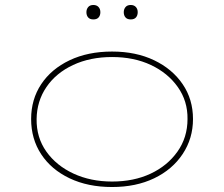

<svg xmlns="http://www.w3.org/2000/svg" viewBox="-20 -741 900 771"><path d="M430 10Q333 10 259.5 -25Q186 -60 145.5 -121.5Q105 -183 105 -263Q105 -342 145.5 -403Q186 -464 259.5 -499Q333 -534 430 -534Q526 -534 599 -499Q672 -464 713.5 -403Q755 -342 755 -263Q755 -185 713.5 -122.5Q672 -60 599 -25Q526 10 430 10ZM430 -12Q517 -12 584.5 -43.5Q652 -75 692.5 -132Q733 -189 733 -263Q734 -335 694 -391.5Q654 -448 586 -480Q518 -512 430 -512Q342 -512 273.5 -480Q205 -448 166.5 -391.5Q128 -335 127 -263Q126 -189 166 -132.5Q206 -76 275 -44Q344 -12 430 -12ZM505 -663Q491 -663 484 -671Q477 -679 477 -692Q477 -704 484 -712.5Q491 -721 505 -721Q518 -721 525.5 -713Q533 -705 533 -692Q533 -679 526 -671Q519 -663 505 -663ZM355 -663Q341 -663 334 -671Q327 -679 327 -692Q327 -704 334 -712.5Q341 -721 355 -721Q368 -721 375.5 -713Q383 -705 383 -692Q383 -679 376 -671Q369 -663 355 -663Z"/></svg>

Font: Lexend Peta Thin
Style: Regular
Weight: 250
Version: Version 1.007